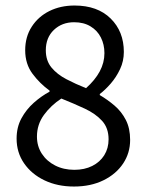

<svg xmlns="http://www.w3.org/2000/svg" viewBox="-20 -670 537 702"><path d="M250.3 12Q190.1 12 142.7 -10.6Q95.3 -33.3 68 -72.9Q40.7 -112.5 40.7 -163.3Q40.7 -204.7 58.3 -237.2Q76 -269.8 103.6 -294.3Q131.2 -318.8 161.2 -334.8V-338.8Q126.1 -364 99.1 -400Q72.1 -436 72.1 -486.2Q72.1 -535.3 96 -572.3Q119.8 -609.3 160.5 -629.6Q201.3 -649.8 252.5 -649.8Q336.5 -649.8 384.6 -602.3Q432.8 -554.8 432.8 -480.1Q432.8 -446.7 419 -417.3Q405.1 -387.8 384.9 -364.5Q364.7 -341.3 344.9 -326.3V-322.3Q373.3 -305.6 398.8 -283.9Q424.2 -262.2 440 -231.6Q455.8 -201 455.8 -158.4Q455.8 -110.6 430.2 -72.2Q404.7 -33.7 358.4 -10.9Q312.1 12 250.3 12ZM294.6 -347.7Q327.6 -377.1 344.7 -409Q361.8 -440.8 361.8 -475.7Q361.8 -507.2 348.9 -532.8Q336.1 -558.4 311.1 -573.5Q286.2 -588.7 251 -588.7Q206.6 -588.7 177 -560.6Q147.5 -532.5 147.5 -486.2Q147.5 -448.2 168.3 -423Q189.1 -397.9 222.8 -380.4Q256.4 -362.8 294.6 -347.7ZM251.8 -49.1Q289.1 -49.1 317.2 -63.2Q345.4 -77.3 361.2 -102.5Q377 -127.8 377 -160.6Q377 -202 353.2 -228.2Q329.4 -254.4 290 -272.8Q250.5 -291.2 204.3 -309.7Q166.3 -284.9 140.7 -249.9Q115.1 -214.8 115.1 -170.6Q115.1 -135.5 132.9 -108.1Q150.7 -80.7 181.7 -64.9Q212.7 -49.1 251.8 -49.1Z"/></svg>

Font: Source Sans Variable
Style: Regular
Weight: 200
Designer: Paul D. Hunt
Foundry: Adobe Systems Incorporated
Version: Version 3.006;hotconv 1.0.111;makeotfexe 2.5.65597